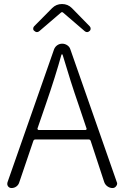

<svg xmlns="http://www.w3.org/2000/svg" viewBox="-20 -949 627 969"><path d="M289.1 -886.7 178.7 -792Q166 -781.2 153.3 -793Q147.5 -796.9 147.5 -804.2Q147.5 -811.5 152.3 -816.4L243.2 -908.2Q263.7 -928.7 293 -928.7Q322.3 -928.7 342.8 -908.2L432.6 -816.4Q437.5 -811.5 437.5 -804.2Q437.5 -796.9 432.6 -793Q419.9 -781.2 407.2 -792L296.9 -886.7Q294.9 -887.7 293 -887.7Q291 -887.7 289.1 -886.7ZM168.9 -299.8Q168.9 -297.9 170.4 -295.4Q171.9 -293 174.8 -293H412.1Q414.1 -293 416 -295.4Q418 -297.9 417 -299.8L375 -424.8Q337.9 -531.2 295.9 -672.9Q294.9 -674.8 293 -674.8Q291 -674.8 290 -672.9Q259.8 -563.5 211.9 -424.8ZM547.9 0Q534.2 0 522.5 -8.3Q510.7 -16.6 505.9 -30.3L437.5 -238.3Q434.6 -245.1 427.7 -245.1H158.2Q151.4 -245.1 148.4 -238.3L77.1 -28.3Q73.2 -15.6 62.5 -7.8Q51.8 0 38.1 0Q27.3 0 20.5 -8.8Q16.6 -14.6 16.6 -20.5Q16.6 -24.4 17.6 -28.3L252.9 -700.2Q257.8 -712.9 269 -720.7Q280.3 -728.5 293.9 -728.5Q307.6 -728.5 319.3 -720.7Q331.1 -712.9 335 -700.2L569.3 -30.3Q571.3 -26.4 571.3 -22.5Q571.3 -15.6 566.4 -9.8Q559.6 0 547.9 0Z"/></svg>

Font: Gen Jyuu Gothic P Light
Style: Regular
Weight: 200
Designer: [Source Han Sans]
Ryoko NISHIZUKA  (kana & ideographs); Paul D. Hunt (Latin, Greek & Cyrillic); Wenlong ZHANG  (bopomofo
Version: Version 1.002.20150607